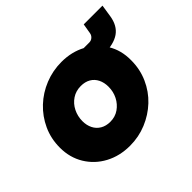

<svg xmlns="http://www.w3.org/2000/svg" viewBox="-138 -766 963 963"><g transform="rotate(-45 343.5 -284.5)"><path d="M288 13Q215 13 157 -18Q99 -49 65.5 -104Q32 -159 32 -229Q32 -293 57 -347.5Q82 -402 125 -442.5Q168 -483 224 -505.5Q280 -528 342 -528Q414 -528 471.5 -497Q529 -466 562.5 -411.5Q596 -357 595 -286Q595 -223 570.5 -168Q546 -113 503.5 -73Q461 -33 405.5 -10Q350 13 288 13ZM303 -142Q338 -142 364.5 -160.5Q391 -179 406 -208.5Q421 -238 421 -273Q421 -303 409.5 -326Q398 -349 376.5 -361.5Q355 -374 325 -374Q290 -374 263 -356Q236 -338 221 -308Q206 -278 206 -243Q206 -214 217.5 -191Q229 -168 251 -155Q273 -142 303 -142ZM450 -405 465 -498H509Q523 -498 533 -507Q543 -516 545 -529L554 -582H687L677 -517Q668 -459 629.5 -432Q591 -405 519 -405Z"/></g></svg>

Font: MuseoModerno ExtraBold
Style: Italic
Weight: 800
Italic angle: -9°
Designer: Pablo Cosgaya, Héctor Gatti, Marcela Romero, and the Authors of The MuseoModerno Project.
Foundry: Omnibus-Type Team
Version: Version 1.003